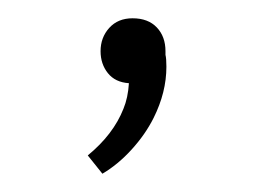

<svg xmlns="http://www.w3.org/2000/svg" viewBox="-20 -87 287 210"><path d="M125 -67Q142 -67 151.5 -57Q161 -47 161 -31V-27Q162 -23 162 -14Q162 14 148 42Q139 60 124 76.5Q109 93 92 103L76 83Q104 60 115 32Q120 20 121 4Q106 3 98 -7Q90 -17 90 -31Q90 -46 99.5 -56.5Q109 -67 125 -67Z"/></svg>

Font: Freesentation 2 ExtraLight
Style: Regular
Weight: 260
Designer: glyphs from Roboto by Christian Robertson / Hangul glyphs from Noto Sans CJK(Source Han Sans) by Jang Soo-young and Kang
Foundry: PT&
Version: Version 2.001